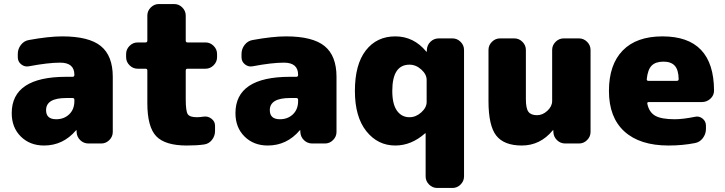

<svg xmlns="http://www.w3.org/2000/svg" viewBox="-20 -710 3586 950"><path d="M348 -210V-216Q348 -225 339 -225H308Q208 -225 208 -165Q208 -120 258 -120Q297 -120 322.5 -144.5Q348 -169 348 -210ZM288 -530Q420 -530 479 -482Q538 -434 538 -330V-57Q538 -34 521 -17Q504 0 481 0H418Q394 0 377 -16.5Q360 -33 359 -57V-65Q359 -66 358 -66Q357 -66 356 -65Q292 10 198 10Q128 10 83 -34.5Q38 -79 38 -150Q38 -330 308 -330H339Q348 -330 348 -339V-340Q348 -400 278 -400Q218 -400 123 -382Q102 -378 85 -391.5Q68 -405 68 -427V-443Q68 -468 83.5 -488Q99 -508 123 -512Q222 -530 288 -530Z M997 -500Q1020 -500 1037 -483Q1054 -466 1054 -443V-427Q1054 -404 1037 -387Q1020 -370 997 -370H908Q899 -370 899 -361V-220Q899 -160 909 -145Q919 -130 954 -130Q968 -130 988 -133Q1009 -136 1026.5 -122.5Q1044 -109 1044 -88V-62Q1044 -37 1028.5 -17.5Q1013 2 989 5Q954 10 904 10Q797 10 753 -36Q709 -82 709 -200V-361Q709 -370 700 -370H661Q638 -370 621 -387Q604 -404 604 -427V-443Q604 -466 621 -483Q638 -500 661 -500H700Q709 -500 709 -509V-633Q709 -656 726 -673Q743 -690 766 -690H842Q865 -690 882 -673Q899 -656 899 -633V-509Q899 -500 908 -500Z M1455 -210V-216Q1455 -225 1446 -225H1415Q1315 -225 1315 -165Q1315 -120 1365 -120Q1404 -120 1429.5 -144.5Q1455 -169 1455 -210ZM1395 -530Q1527 -530 1586 -482Q1645 -434 1645 -330V-57Q1645 -34 1628 -17Q1611 0 1588 0H1525Q1501 0 1484 -16.5Q1467 -33 1466 -57V-65Q1466 -66 1465 -66Q1464 -66 1463 -65Q1399 10 1305 10Q1235 10 1190 -34.5Q1145 -79 1145 -150Q1145 -330 1415 -330H1446Q1455 -330 1455 -339V-340Q1455 -400 1385 -400Q1325 -400 1230 -382Q1209 -378 1192 -391.5Q1175 -405 1175 -427V-443Q1175 -468 1190.5 -488Q1206 -508 1230 -512Q1329 -530 1395 -530Z M2091 -205V-315Q2091 -342 2064.5 -366Q2038 -390 2006 -390Q1921 -390 1921 -260Q1921 -195 1944 -162.5Q1967 -130 2006 -130Q2038 -130 2064.5 -154Q2091 -178 2091 -205ZM2219 -520Q2242 -520 2259 -503Q2276 -486 2276 -463V163Q2276 186 2259 203Q2242 220 2219 220H2143Q2120 220 2103 203Q2086 186 2086 163V-50Q2086 -51 2085 -51Q2084 -51 2083 -50Q2015 10 1936 10Q1849 10 1792.5 -61Q1736 -132 1736 -260Q1736 -391 1790 -460.5Q1844 -530 1936 -530Q2027 -530 2089 -455Q2090 -454 2091 -454Q2092 -454 2092 -455V-463Q2093 -487 2110 -503.5Q2127 -520 2151 -520Z M2845 -520Q2868 -520 2885 -503Q2902 -486 2902 -463V-57Q2902 -34 2885 -17Q2868 0 2845 0H2777Q2753 0 2736 -16.5Q2719 -33 2718 -57V-65Q2718 -66 2717 -66Q2715 -66 2715 -65Q2653 10 2562 10Q2474 10 2435.5 -39Q2397 -88 2397 -210V-463Q2397 -486 2414 -503Q2431 -520 2454 -520H2525Q2548 -520 2565 -503Q2582 -486 2582 -463V-220Q2582 -174 2594.5 -157Q2607 -140 2637 -140Q2665 -140 2688.5 -162Q2712 -184 2712 -210V-463Q2712 -486 2729 -503Q2746 -520 2769 -520Z M3329 -310Q3338 -310 3338 -319Q3337 -365 3318.5 -385Q3300 -405 3263 -405Q3224 -405 3204.5 -385.5Q3185 -366 3180 -318Q3180 -310 3188 -310ZM3258 -530Q3512 -530 3513 -262Q3513 -238 3495 -221.5Q3477 -205 3452 -205H3190Q3181 -205 3183 -196Q3192 -154 3222.5 -137Q3253 -120 3318 -120Q3359 -120 3418 -132Q3439 -137 3456 -123.5Q3473 -110 3473 -88V-72Q3473 -47 3457.5 -26.5Q3442 -6 3418 -2Q3357 10 3288 10Q3146 10 3069.5 -59.5Q2993 -129 2993 -260Q2993 -390 3061 -460Q3129 -530 3258 -530Z"/></svg>

Font: Rounded Mplus 1c Black
Style: Regular
Weight: 900
Version: Version 1.059.20150529